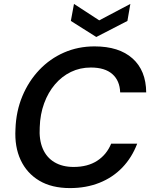

<svg xmlns="http://www.w3.org/2000/svg" viewBox="-20 -949 773 981"><path d="M338 12Q244 12 180.5 -26Q117 -64 85.5 -131.5Q54 -199 59 -289Q62 -380 94 -457Q126 -534 180.5 -591.5Q235 -649 307 -680.5Q379 -712 463 -712Q588 -712 657 -650.5Q726 -589 727 -477H594Q592 -537 554 -570.5Q516 -604 444 -604Q389 -604 342.5 -581.5Q296 -559 261 -518Q226 -477 205.5 -421Q185 -365 183 -299Q179 -235 198.5 -189.5Q218 -144 258.5 -120Q299 -96 356 -96Q428 -96 476.5 -127.5Q525 -159 548 -215H681Q654 -144 605 -93Q556 -42 488 -15Q420 12 338 12ZM646 -929 631 -842 472 -760 342 -842 358 -929 487 -845Z"/></svg>

Font: DM Sans SemiBold
Style: Italic
Weight: 600
Italic angle: -10°
Designer: Colophon Foundry, Jonny Pinhorn
Foundry: Colophon Foundry
Version: Version 4.004;gftools[0.9.30]